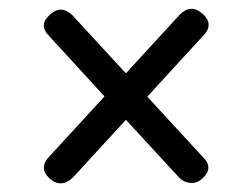

<svg xmlns="http://www.w3.org/2000/svg" viewBox="-20 -561 577 440"><path d="M93.5 -152Q67 -177 94.5 -204L219.5 -340L93.5 -477.5Q67 -503 94.5 -527.5Q120 -551 146 -526L268.5 -393L392.5 -528Q417.5 -553 445 -529Q471 -504.5 445.5 -479L317.5 -339.5L445.5 -200.5Q470 -176.5 444.5 -152.5Q431.5 -140.5 416.5 -141.8Q401.5 -143 391 -153.5L268.5 -286.5L147.5 -154.5Q120 -128.5 93.5 -152Z"/></svg>

Font: Fraunces 9pt Soft SemiBold
Style: Regular
Weight: 600
Version: Version 1.000;[b76b70a41]